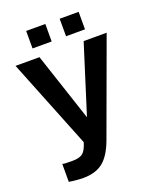

<svg xmlns="http://www.w3.org/2000/svg" viewBox="-148 -730 799 980"><g transform="rotate(-20 251.5 -240.5)"><path d="M111 61Q148 61 166 47.5Q184 34 197 -9L3 -494H133L256 -123L373 -494H498L309 22Q281 98 240.5 130Q200 162 134 162Q114 162 93 160Q72 158 56 155V58Q64 60 75 60.5Q86 61 111 61ZM400 -643V-548H297V-643ZM219 -643V-548H115V-643Z"/></g></svg>

Font: Blinker SemiBold
Style: Regular
Weight: 600
Designer: Juergen Huber
Foundry: supertype
Version: Version 1.015;PS 1.15;hotconv 1.0.88;makeotf.lib2.5.647800